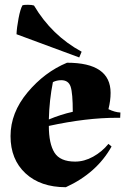

<svg xmlns="http://www.w3.org/2000/svg" viewBox="-20 -767 523 802"><path d="M294 -92Q332 -92 369 -112.5Q406 -133 433 -166L446 -155Q384 -44 255 15Q149 15 86.5 -43Q24 -101 24 -198.5Q24 -296 95 -381Q166 -466 260 -505Q442 -505 442 -379Q442 -347 433 -311Q460 -298 483 -297L482 -275Q475 -275 468 -275Q340 -275 184 -241Q184 -167 207.5 -129.5Q231 -92 294 -92ZM236 -432Q217 -432 201 -424Q186 -349 184 -268Q234 -289 284 -300Q284 -378 275 -405Q266 -432 236 -432ZM74 -745Q80 -747 96.5 -747Q113 -747 122 -744Q196 -619 321 -551L311 -527L49 -624Q50 -651 57.5 -690.5Q65 -730 74 -745Z"/></svg>

Font: Almendra
Style: Bold
Weight: 700
Designer: Ana Sanfelippo
Foundry: Ana Sanfelippo
Version: Version 1.004